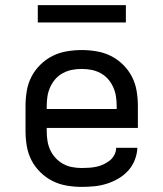

<svg xmlns="http://www.w3.org/2000/svg" viewBox="-20 -724 640 752"><path d="M300 8Q271 8 241.5 3Q212 -2 186 -15Q160 -28 138.5 -49Q117 -70 103.5 -96Q90 -122 85 -151.5Q80 -181 80 -210V-310Q80 -339 85 -368.5Q90 -398 103.5 -424Q117 -450 138.5 -471Q160 -492 186 -505Q212 -518 241.5 -523Q271 -528 300 -528Q329 -528 358.5 -523Q388 -518 414 -505Q440 -492 461.5 -471Q483 -450 496.5 -424Q510 -398 515 -368.5Q520 -339 520 -310V-223H163V-210Q163 -191 166 -172Q169 -153 177 -136Q185 -119 198 -105Q211 -91 227.5 -82Q244 -73 262.5 -69.5Q281 -66 300 -66Q315 -66 329.5 -67Q344 -68 358 -71Q372 -74 385 -80Q398 -86 409.5 -95Q421 -104 428 -117.5Q435 -131 435 -145H518Q517 -120 507.5 -96.5Q498 -73 481.5 -55Q465 -37 443.5 -24.5Q422 -12 398.5 -4.5Q375 3 350 5.5Q325 8 300 8ZM163 -297H437V-310Q437 -329 434 -347.5Q431 -366 423 -383.5Q415 -401 402.5 -415Q390 -429 373 -438Q356 -447 337.5 -450.5Q319 -454 300 -454Q281 -454 262.5 -450.5Q244 -447 227 -438Q210 -429 197.5 -415Q185 -401 177 -383.5Q169 -366 166 -347.5Q163 -329 163 -310ZM128 -636V-704H473V-636Z"/></svg>

Font: R Plex Mono
Style: Regular
Weight: 400
Monospace: yes
Designer: Belleve Invis
Foundry: Belleve Invis
Version: Version 31.8.0